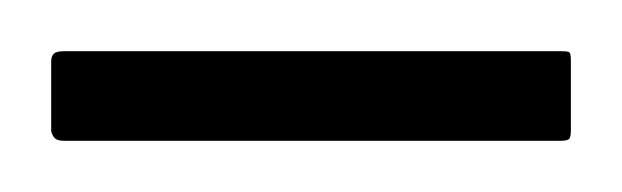

<svg xmlns="http://www.w3.org/2000/svg" viewBox="-20 -602 243 75"><path d="M203 -551Q203 -549 202.5 -548Q202 -547 199 -547H5Q2 -547 1 -548.5Q0 -550 0 -551V-578Q0 -580 1 -581Q2 -582 5 -582H199Q202 -582 202.5 -581.5Q203 -581 203 -578Z"/></svg>

Font: Glory Thin ExtraLight
Style: Regular
Weight: 250
Version: Version 1.011